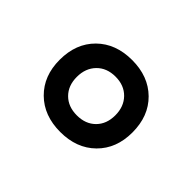

<svg xmlns="http://www.w3.org/2000/svg" viewBox="-70 -829 515 515"><g transform="rotate(45 188.0 -571.5)"><path d="M50 -571Q50 -633 88 -670.5Q126 -708 188 -708Q250 -708 288 -670.5Q326 -633 326 -571Q326 -510 288 -472.5Q250 -435 188 -435Q126 -435 88 -472.5Q50 -510 50 -571ZM261 -571Q261 -604 241 -624.5Q221 -645 188 -645Q155 -645 135 -624.5Q115 -604 115 -571Q115 -538 135 -518Q155 -498 188 -498Q221 -498 241 -518Q261 -538 261 -571Z"/></g></svg>

Font: Bai Jamjuree Medium
Style: Regular
Weight: 500
Version: Version 1.000; ttfautohint (v1.6)